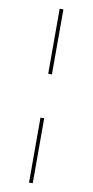

<svg xmlns="http://www.w3.org/2000/svg" viewBox="-102 -783 491 1018"><g transform="rotate(10 143.0 -274.0)"><path d="M153 -392V-742H133V-392ZM153 194V-156H133V194Z"/></g></svg>

Font: Montserrat-Alt1 Thin
Style: Regular
Weight: 100
Designer: Differentunic
Foundry: Differentunic
Version: Version 7.222